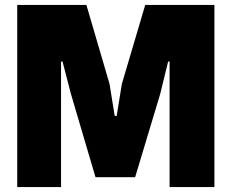

<svg xmlns="http://www.w3.org/2000/svg" viewBox="-20 -760 941 780"><path d="M50 -740H331L425 -419L446 -289H454L475 -419L570 -740H851V0H669V-510H663L631 -379L529 -40H368L268 -379L234 -510H228V0H50Z"/></svg>

Font: Encode Sans Compressed
Style: Black
Weight: 900
Designer: Pablo Impallari, Andres Torresi
Foundry: Pablo Impallari, Andres Torresi
Version: Version 1.000; ttfautohint (v1.00) -l 8 -r 50 -G 200 -x 14 -